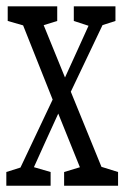

<svg xmlns="http://www.w3.org/2000/svg" viewBox="-26 -590 406 610"><path d="M-5.9 0V-43.5L54.2 -62.5H69.3L134.8 -43.5V0ZM11.7 0 159.2 -311.5 184.1 -281.7H183.1L119.1 -141.6L55.2 0ZM177.7 0V-43.5L256.8 -67.4H272.5L349.1 -43.5V0ZM182.6 -264.2 158.2 -299.3H160.2L221.7 -434.1L283.2 -569.8H328.1ZM251.5 0 148.9 -254.4 23.4 -569.8H88.4L187.5 -326.7L320.8 0ZM-1.5 -523.4V-569.8H155.8V-523.4L88.4 -502.4H71.8ZM208.5 -523.4V-569.8H340.8V-523.4L281.7 -504.4H266.6Z"/></svg>

Font: Scarab Serif
Style: Condensed
Weight: 400
Designer: John Roberts
Foundry: Scarab
Version: 1.0